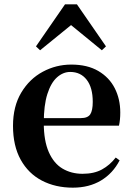

<svg xmlns="http://www.w3.org/2000/svg" viewBox="-20 -850 612 886"><path d="M316 16Q236 16 173.5 -16.5Q111 -49 75.5 -113Q40 -177 40 -269Q40 -359 78 -422.5Q116 -486 177.5 -519Q239 -552 309 -552Q383 -552 433.5 -522.5Q484 -493 509.5 -443Q535 -393 535 -331Q535 -296 529 -270H98V-305H353Q385 -305 396.5 -322.5Q408 -340 408 -380Q408 -446 380 -482Q352 -518 304 -518Q271 -518 243 -493Q215 -468 198.5 -416Q182 -364 182 -283Q182 -201 205 -148.5Q228 -96 268.5 -72Q309 -48 361 -48Q414 -48 450.5 -68Q487 -88 514 -123L532 -110Q501 -50 446 -17Q391 16 316 16ZM450 -618 269 -766H347L165 -618L146 -636L280 -830H335L469 -636Z"/></svg>

Font: Noto Serif TC ExtraLight
Style: Bold
Weight: 700
Version: Version 2.002-H1;hotconv 1.1.0;makeotfexe 2.6.0